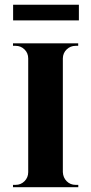

<svg xmlns="http://www.w3.org/2000/svg" viewBox="-20 -781 380 801"><path d="M34.7 -695.8V-761.2H309.1V-695.8ZM306.6 0H34.2V-9.8H45.4Q66.9 -9.8 82.3 -25.1Q97.7 -40.5 97.7 -63V-537.1Q97.7 -559.6 82.3 -574.7Q66.9 -589.8 45.4 -589.8H34.2V-600.1H306.2V-589.8H295.4Q273.9 -589.8 258.3 -575Q242.7 -560.1 242.2 -537.6V-63Q243.2 -40 258.3 -24.9Q273.4 -9.8 295.4 -9.8H306.6Z"/></svg>

Font: Cinzel Bold
Style: Regular
Weight: 700
Designer: Natanael Gama
Version: Version 1.001;PS 001.001;hotconv 1.0.56;makeotf.lib2.0.21325